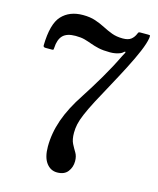

<svg xmlns="http://www.w3.org/2000/svg" viewBox="-115 -841 765 931"><g transform="rotate(15 267.5 -375.0)"><path d="M39 -568.5Q41 -677 79.8 -718.5Q118.5 -760 185.5 -760Q221.5 -760 248.2 -751Q275 -742 298 -730Q321 -718 345 -709Q369 -700 400.5 -700Q427.5 -700 441.5 -711Q455.5 -722 463 -740.5Q465 -746 467 -748Q469 -750 476.5 -750H515Q524.5 -750 525 -747Q525.5 -744 524.5 -735.5Q520 -707.5 502 -665Q484 -622.5 458.2 -572.5Q432.5 -522.5 403.8 -470Q375 -417.5 349.5 -369.5Q325.5 -323.5 312.8 -293.2Q300 -263 295.2 -241Q290.5 -219 290.5 -197.5Q290.5 -163 300.8 -143.2Q311 -123.5 321.2 -106.8Q331.5 -90 331.5 -65Q331.5 -35 314.2 -12.5Q297 10 260.5 10Q227.5 10 206.5 -18.2Q185.5 -46.5 185.5 -100Q185.5 -167 209.2 -235.2Q233 -303.5 284.5 -381Q319 -434 355.5 -496.2Q392 -558.5 419.5 -616Q424 -625.5 428 -631.8Q432 -638 430 -640.5Q427.5 -642.5 422.2 -637.2Q417 -632 409 -628.5Q386 -619 358.5 -619Q323 -619 300 -624.2Q277 -629.5 259.5 -636Q242 -642.5 223.2 -647.8Q204.5 -653 177 -653Q133.5 -653 113.5 -632.8Q93.5 -612.5 91.5 -570Q91.5 -564 90.5 -561.5Q89.5 -559 83 -559H51Q39 -559 39 -568.5Z"/></g></svg>

Font: Besley Medium
Style: Regular
Weight: 500
Designer: Owen Earl
Foundry: indestructible type*
Version: Version 2.001; ttfautohint (v1.8.3)